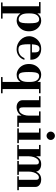

<svg xmlns="http://www.w3.org/2000/svg" viewBox="1295 -2062 1081 3711"><g transform="rotate(90 1835.5 -206.5)"><path d="M376 12Q330 12 295 -8Q260 -28 243 -58H219L239 -210Q239 -115 272.5 -71Q306 -27 355 -27Q382 -27 398.5 -43Q415 -59 422.5 -101.5Q430 -144 430 -223Q430 -304 422.5 -347.5Q415 -391 398 -407Q381 -423 354 -423Q305 -423 272 -379Q239 -335 239 -240L219 -392H243Q260 -422 295.5 -442Q331 -462 377 -462Q432 -462 479.5 -432.5Q527 -403 556 -349.5Q585 -296 585 -225Q585 -154 555.5 -100.5Q526 -47 478.5 -17.5Q431 12 376 12ZM27 314V284H339V314ZM101 299V-434H239V299ZM20 -420V-450H239V-420Z M930 13Q878 13 832.5 -7Q787 -27 752.5 -61Q718 -95 699 -138Q680 -181 680 -228Q680 -286 710 -339.5Q740 -393 795 -427.5Q850 -462 924 -462Q984 -462 1031.5 -438Q1079 -414 1106.5 -369.5Q1134 -325 1134 -264V-253H787V-283H993V-344Q993 -430 921 -430Q890 -430 871 -411Q852 -392 843.5 -346.5Q835 -301 835 -222Q835 -141 844 -97.5Q853 -54 875 -38Q897 -22 935 -22Q988 -22 1031.5 -48Q1075 -74 1104 -138H1137Q1116 -69 1060.5 -28Q1005 13 930 13Z M1427 12Q1372 12 1324 -17.5Q1276 -47 1246.5 -100.5Q1217 -154 1217 -225Q1217 -296 1246 -349.5Q1275 -403 1323 -432.5Q1371 -462 1426 -462Q1473 -462 1508.5 -442Q1544 -422 1560 -392H1584L1564 -240Q1564 -335 1531.5 -379Q1499 -423 1449 -423Q1422 -423 1405 -407Q1388 -391 1380 -347.5Q1372 -304 1372 -223Q1372 -144 1379.5 -101.5Q1387 -59 1403.5 -43Q1420 -27 1447 -27Q1497 -27 1530.5 -71Q1564 -115 1564 -210L1584 -58H1560Q1544 -28 1509 -8Q1474 12 1427 12ZM1469 314V284H1783V314ZM1564 299V-442H1702V299ZM1564 -420V-450H1783V-420Z M2051 13Q1990 13 1953.5 -19.5Q1917 -52 1917 -98V-435H2055V-111Q2055 -70 2066.5 -53Q2078 -36 2102 -36Q2136 -36 2161 -61.5Q2186 -87 2200.5 -131Q2215 -175 2215 -229L2235 -79H2211Q2193 -38 2148.5 -12.5Q2104 13 2051 13ZM2215 0V-30H2432V0ZM1839 -420V-450H2055V-420ZM2215 -15V-435H2353V-15ZM2133 -420V-450H2353V-420Z M2543 -15V-434H2681V-15ZM2462 0V-30H2746V0ZM2462 -420V-450H2681V-420ZM2604 -566Q2572 -566 2548 -590Q2524 -614 2524 -646Q2524 -679 2548 -703Q2572 -727 2604 -727Q2637 -727 2661 -703Q2685 -679 2685 -646Q2685 -614 2661 -590Q2637 -566 2604 -566Z M3455 -15V-368Q3455 -418 3410 -418Q3379 -418 3353 -391Q3327 -364 3311.5 -317.5Q3296 -271 3296 -212L3276 -367H3300Q3319 -411 3355.5 -436.5Q3392 -462 3448 -462Q3513 -462 3553 -430.5Q3593 -399 3593 -353V-15ZM2781 0V-30H3065V0ZM2862 -15V-434H3000V-15ZM3091 0V-30H3360V0ZM2781 -420V-450H3000V-420ZM3159 -15V-368Q3159 -418 3114 -418Q3083 -418 3057 -391Q3031 -364 3015.5 -317.5Q3000 -271 3000 -212L2980 -367H3004Q3023 -411 3059.5 -436.5Q3096 -462 3152 -462Q3217 -462 3257 -430.5Q3297 -399 3297 -353V-15ZM3387 0V-30H3656V0Z"/></g></svg>

Font: Libre Bodoni
Style: Bold
Weight: 700
Designer: Pablo Impallari, Rodrigo Fuenzalida
Foundry: Impallari Type
Version: Version 2.005;gftools[0.9.23]